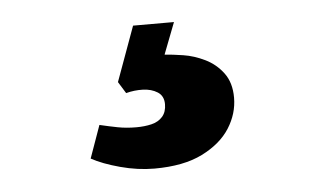

<svg xmlns="http://www.w3.org/2000/svg" viewBox="-32 -55 564 346"><g transform="rotate(-5 250.0 118.0)"><path d="M293 -12 271 45Q285 46 304.5 49Q324 52 343.5 61.5Q363 71 376 88.5Q389 106 389 133Q389 162 372.5 188Q356 214 322 231Q288 248 235 248Q205 248 173.5 239.5Q142 231 122 220L143 161Q160 165 175.5 168Q191 171 209 171Q224 171 236.5 168Q249 165 256.5 156.5Q264 148 264 134Q264 119 253 112Q242 105 226.5 104.5Q211 104 196 108L183 87L219 -12Z"/></g></svg>

Font: Literata 18pt ExtraBold
Style: Italic
Weight: 800
Italic angle: -2°
Designer: Latin by Veronika Burian and Jose Scaglione. Greek by Irene Vlachou. Cyrillic by Vera Evstafieva
Foundry: TypeTogether
Version: Version 3.103;gftools[0.9.29]